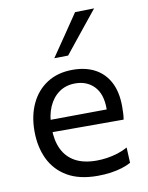

<svg xmlns="http://www.w3.org/2000/svg" viewBox="-88 -841 703 915"><g transform="rotate(-10 264.0 -383.5)"><path d="M310 11Q221 11 163.5 -23Q106 -57 78 -116Q50 -175 50 -251Q50 -326 77.5 -384Q105 -442 156.5 -474.8Q208 -507.5 279.5 -507.5Q342.5 -507.5 387.8 -483Q433 -458.5 457.5 -411.2Q482 -364 482 -294.5Q482 -276 481.2 -261.2Q480.5 -246.5 478 -231.5L405.5 -268Q406.5 -276 406.8 -283.2Q407 -290.5 407 -297.5Q407 -368 372 -404.8Q337 -441.5 280.5 -441.5Q235 -441.5 202.2 -418.2Q169.5 -395 151.5 -354Q133.5 -313 133.5 -260.5V-249Q133.5 -191 153.5 -149Q173.5 -107 214.2 -84.2Q255 -61.5 318 -61.5Q341.5 -61.5 367.8 -65.2Q394 -69 419.8 -77Q445.5 -85 469 -98L472.5 -23.5Q453.5 -13 428.5 -5.2Q403.5 2.5 373.5 6.8Q343.5 11 310 11ZM84.5 -231.5V-290.5L427.5 -293.5L478 -274.5V-231.5ZM203.5 -577Q237.5 -627 271.8 -677Q306 -727 339 -776L431.5 -778Q404 -744 377 -710.5Q350 -677 323.5 -644Q297 -611 270.5 -578Z"/></g></svg>

Font: Commissioner Thin
Style: Regular
Weight: 400
Version: Version 1.000